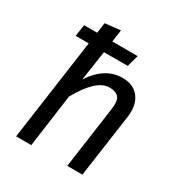

<svg xmlns="http://www.w3.org/2000/svg" viewBox="-175 -872 938 996"><g transform="rotate(30 294.0 -374.0)"><path d="M392.1 -539.1Q459 -539.1 492.4 -494.6Q525.9 -450.2 515.1 -375L461.9 0H371.1L422.9 -368.2Q430.7 -423.3 413.8 -442.6Q397 -461.9 357.9 -461.9Q280.8 -461.9 199.2 -315.9L155.8 0H64.9L149.9 -606H71.8L82 -675.8H160.2L168.9 -737.8L261.2 -748L251 -675.8H402.8L383.8 -606H241.2L214.8 -428.2Q289.1 -539.1 392.1 -539.1Z"/></g></svg>

Font: FiraSans-Italic
Style: Italic
Weight: 400
Italic angle: -8°
Designer: Carrois Corporate & Edenspiekermann AG
Foundry: Carrois Corporate GbR & Edenspiekermann AG
Version: Version 3.106;PS 003.106;hotconv 1.0.70;makeotf.lib2.5.58329